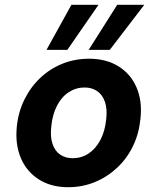

<svg xmlns="http://www.w3.org/2000/svg" viewBox="-20 -769 657 801"><path d="M264 12Q193 12 142 -20.5Q91 -53 67 -109.5Q43 -166 50 -239Q56 -301 81.5 -353Q107 -405 147.5 -443.5Q188 -482 240 -503Q292 -524 352 -524Q423 -524 474 -492.5Q525 -461 549.5 -404.5Q574 -348 566 -274Q560 -212 535 -160Q510 -108 469 -69.5Q428 -31 376 -9.5Q324 12 264 12ZM283 -109Q320 -109 349.5 -128.5Q379 -148 398.5 -184.5Q418 -221 423 -271Q428 -314 418 -343.5Q408 -373 386 -388.5Q364 -404 333 -404Q297 -404 267 -384.5Q237 -365 218 -328.5Q199 -292 194 -242Q189 -199 199 -169Q209 -139 231 -124Q253 -109 283 -109ZM350 -561 469 -749H582L438 -561ZM174 -561 278 -749H391L261 -561Z"/></svg>

Font: DM Sans 12pt ExtraBold
Style: Italic
Weight: 800
Italic angle: -10°
Version: Version 4.004;gftools[0.9.30]